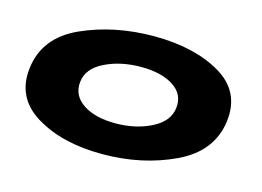

<svg xmlns="http://www.w3.org/2000/svg" viewBox="-84 -744 1230 901"><g transform="rotate(15 531.0 -293.0)"><path d="M469 5Q275.5 5 147.5 -72.5Q19.5 -150 37.5 -297.5Q56 -450.5 213.5 -521.5Q371 -592.5 564.5 -592.5Q758.5 -592.5 886.2 -518.5Q1014 -444.5 996.5 -297.5Q978 -144.5 820.5 -69.8Q663 5 469 5ZM492 -150.5Q590.5 -150.5 667 -189.2Q743.5 -228 750.5 -295Q758 -362 699.5 -399.8Q641 -437.5 542.5 -437.5Q443.5 -437.5 366.8 -400Q290 -362.5 283 -295Q276.5 -228.5 334.8 -189.5Q393 -150.5 492 -150.5Z"/></g></svg>

Font: Anybody UltraExpanded ExtraBold
Style: Italic
Weight: 800
Width: 9
Italic angle: -10°
Designer: Tyler Finck
Foundry: Etcetera Type Company
Version: Version 1.010; ttfautohint (v1.8.3) -l 8 -r 50 -G 200 -x 14 